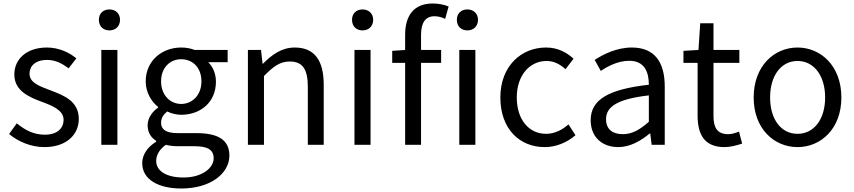

<svg xmlns="http://www.w3.org/2000/svg" viewBox="-20 -829 4888 1099"><path d="M234 13C362 13 431 -60 431 -148C431 -251 345 -283 266 -313C205 -336 149 -356 149 -407C149 -450 181 -486 250 -486C298 -486 336 -465 373 -438L417 -495C376 -529 316 -557 249 -557C130 -557 62 -489 62 -403C62 -310 144 -274 220 -246C280 -224 344 -198 344 -143C344 -96 309 -58 237 -58C172 -58 124 -84 76 -123L32 -62C83 -19 157 13 234 13Z M560 0H652V-543H560ZM606 -655C642 -655 667 -679 667 -716C667 -751 642 -775 606 -775C570 -775 546 -751 546 -716C546 -679 570 -655 606 -655Z M1018 250C1186 250 1293 163 1293 62C1293 -28 1229 -67 1104 -67H997C924 -67 902 -92 902 -126C902 -156 917 -174 937 -191C961 -179 991 -172 1017 -172C1129 -172 1216 -245 1216 -361C1216 -408 1198 -448 1172 -473H1283V-543H1094C1075 -551 1048 -557 1017 -557C908 -557 814 -482 814 -363C814 -298 849 -245 885 -217V-213C856 -193 825 -157 825 -112C825 -69 846 -40 874 -23V-18C823 13 794 58 794 105C794 198 886 250 1018 250ZM1017 -234C955 -234 902 -284 902 -363C902 -443 954 -490 1017 -490C1082 -490 1133 -443 1133 -363C1133 -284 1080 -234 1017 -234ZM1031 187C932 187 874 150 874 92C874 61 890 28 929 0C953 6 979 8 999 8H1093C1165 8 1203 26 1203 77C1203 133 1136 187 1031 187Z M1399 0H1491V-394C1545 -449 1583 -477 1639 -477C1711 -477 1742 -434 1742 -332V0H1833V-344C1833 -482 1781 -557 1667 -557C1593 -557 1536 -516 1485 -464H1483L1474 -543H1399Z M2009 0H2101V-543H2009ZM2055 -655C2091 -655 2116 -679 2116 -716C2116 -751 2091 -775 2055 -775C2019 -775 1995 -751 1995 -716C1995 -679 2019 -655 2055 -655Z M2225 -469H2299V0H2390V-469H2505V-543H2390V-629C2390 -699 2415 -736 2467 -736C2486 -736 2508 -731 2528 -721L2548 -792C2523 -802 2491 -809 2457 -809C2349 -809 2299 -740 2299 -630V-543L2225 -538Z M2609 0H2701V-543H2609ZM2655 -655C2691 -655 2716 -679 2716 -716C2716 -751 2691 -775 2655 -775C2619 -775 2595 -751 2595 -716C2595 -679 2619 -655 2655 -655Z M3098 13C3163 13 3225 -13 3274 -55L3234 -117C3200 -87 3156 -63 3106 -63C3006 -63 2938 -146 2938 -271C2938 -396 3010 -480 3109 -480C3151 -480 3186 -461 3217 -433L3263 -493C3225 -527 3176 -557 3105 -557C2965 -557 2844 -452 2844 -271C2844 -91 2954 13 3098 13Z M3519 13C3586 13 3647 -22 3699 -65H3702L3710 0H3785V-334C3785 -469 3730 -557 3597 -557C3509 -557 3433 -518 3384 -486L3419 -423C3462 -452 3519 -481 3582 -481C3671 -481 3694 -414 3694 -344C3463 -318 3361 -259 3361 -141C3361 -43 3428 13 3519 13ZM3545 -61C3491 -61 3449 -85 3449 -147C3449 -217 3511 -262 3694 -283V-132C3641 -85 3597 -61 3545 -61Z M4127 13C4161 13 4197 3 4228 -7L4210 -76C4192 -68 4168 -61 4148 -61C4085 -61 4064 -99 4064 -165V-469H4212V-543H4064V-696H3988L3978 -543L3892 -538V-469H3973V-168C3973 -59 4012 13 4127 13Z M4545 13C4678 13 4796 -91 4796 -271C4796 -452 4678 -557 4545 -557C4412 -557 4294 -452 4294 -271C4294 -91 4412 13 4545 13ZM4545 -63C4451 -63 4388 -146 4388 -271C4388 -396 4451 -480 4545 -480C4639 -480 4703 -396 4703 -271C4703 -146 4639 -63 4545 -63Z"/></svg>

Font: Noto Sans CJK JP
Style: Regular
Weight: 400
Designer: Ryoko NISHIZUKA 西塚涼子 (kana, bopomofo & ideographs); Paul D. Hunt (Latin, Greek & Cyrillic); Sandoll Communications 산돌커뮤니
Foundry: Adobe
Version: Version 2.004;hotconv 1.0.118;makeotfexe 2.5.65603